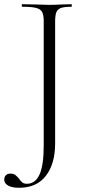

<svg xmlns="http://www.w3.org/2000/svg" viewBox="-63 -645 401 909"><path d="M275 -613Q241 -613 225 -607Q209 -601 203.5 -586.5Q198 -572 198 -542V34Q198 130 154.5 187Q111 244 27 244Q-6 244 -24.5 233.5Q-43 223 -43 206Q-43 193 -35.5 185Q-28 177 -14 177Q1 177 9 183Q17 189 27 201Q35 213 43 219Q51 225 65 225Q104 225 124 181.5Q144 138 144 43V-544Q144 -574 136.5 -588Q129 -602 108 -607.5Q87 -613 42 -613Q40 -613 40 -619Q40 -625 42 -625L99 -624Q145 -622 170 -622Q195 -622 233 -624L275 -625Q277 -625 277 -619Q277 -613 275 -613Z"/></svg>

Font: Cormorant Infant Light
Style: Regular
Weight: 300
Designer: Christian Thalmann (Catharsis Fonts)
Version: Version 3.000